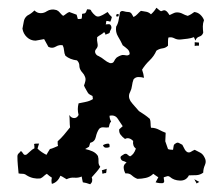

<svg xmlns="http://www.w3.org/2000/svg" viewBox="-20 -471 577 496"><path d="M370 -434Q379 -442 384 -451Q387 -449 389.5 -446.5Q392 -444 396 -442Q399 -443 401.5 -444Q404 -445 407 -444Q411 -442 413.5 -438.5Q416 -435 418 -432Q423 -434 427.5 -436.5Q432 -439 437 -439Q445 -439 451.5 -435.5Q458 -432 465 -430Q470 -432 474 -434.5Q478 -437 482 -440Q491 -439 497.5 -433Q504 -427 507 -419Q504 -411 504 -403Q504 -395 505 -387Q503 -379 495 -376.5Q487 -374 485 -366Q484 -368 483 -370.5Q482 -373 481 -375Q473 -372 464.5 -371Q456 -370 447 -369Q438 -368 430.5 -372Q423 -376 415 -374Q414 -369 414 -363.5Q414 -358 414 -353Q408 -347 399.5 -346Q391 -345 384 -340Q378 -326 366.5 -315Q355 -304 347 -291Q351 -280 352 -270Q345 -272 337.5 -272Q330 -272 325 -266Q322 -258 321 -249.5Q320 -241 316 -233Q310 -222 317 -210Q322 -203 328 -196.5Q334 -190 339 -184Q347 -179 353.5 -174.5Q360 -170 367 -164Q369 -159 369 -152.5Q369 -146 370 -141Q381 -141 390.5 -136Q400 -131 408 -128Q408 -123 407.5 -117Q407 -111 407 -106Q409 -101 410.5 -96Q412 -91 414 -86Q418 -84 427 -84Q428 -89 428.5 -93.5Q429 -98 433 -100Q438 -104 442.5 -101.5Q447 -99 451 -97Q454 -92 456.5 -86.5Q459 -81 464 -78Q469 -76 473.5 -79Q478 -82 483 -84Q491 -80 497.5 -76.5Q504 -73 508 -65Q514 -55 509.5 -45Q505 -35 505 -25Q497 -19 487.5 -18.5Q478 -18 468 -18Q461 -4 445 -4.5Q429 -5 419 -14Q415 -17 411 -15.5Q407 -14 403 -13Q403 -9 404 -4.5Q405 0 401 2Q392 3 382 0Q384 -3 385.5 -6.5Q387 -10 389 -13Q386 -15 383 -17Q380 -19 376 -22Q368 -14 357 -11.5Q346 -9 335 -9Q327 -12 320.5 -18Q314 -24 304 -23Q300 -30 299.5 -38Q299 -46 307 -51Q303 -54 298.5 -55Q294 -56 292 -61Q290 -66 294 -68.5Q298 -71 301 -73Q306 -75 309 -72Q312 -69 316 -67Q326 -72 331 -87Q322 -94 324 -107Q319 -112 313.5 -113.5Q308 -115 303 -112Q296 -117 291.5 -123Q287 -129 288 -137Q290 -139 292.5 -141Q295 -143 297 -145Q291 -154 284 -164.5Q277 -175 263 -172Q263 -164 267 -157Q264 -154 263 -150Q262 -146 261 -142Q255 -141 248 -142Q241 -143 236 -138Q230 -129 227.5 -117Q225 -105 213 -102Q212 -98 210 -92Q204 -88 200 -86Q210 -84 219 -80Q228 -76 233 -68Q235 -61 234.5 -53.5Q234 -46 239 -40Q234 -32 228.5 -26Q223 -20 217 -13Q221 -2 213 5Q202 1 194 0Q193 -3 192.5 -7Q192 -11 191 -15Q182 -11 172 -12Q162 -13 152 -8Q148 -10 144.5 -12.5Q141 -15 136 -17Q129 0 114 4Q112 -4 114 -12Q111 -14 107.5 -16.5Q104 -19 101 -22Q96 -19 92.5 -15.5Q89 -12 84 -10Q75 -9 66 -11Q57 -13 49 -18Q44 -22 38.5 -22Q33 -22 28 -23Q27 -34 26 -45Q25 -56 25 -67Q25 -72 28.5 -75Q32 -78 34 -81Q37 -79 40 -74Q43 -69 49 -72Q54 -76 58.5 -80.5Q63 -85 69 -88Q69 -95 68 -99Q70 -100 74.5 -100Q79 -100 81 -100Q79 -95 77 -87Q82 -82 88 -78Q94 -74 100 -71Q102 -75 104 -78Q106 -81 109 -86Q114 -87 119.5 -89.5Q125 -92 130 -94Q129 -97 129 -100.5Q129 -104 129 -106Q138 -114 145.5 -123Q153 -132 161 -142Q160 -150 160 -158Q160 -166 159 -174Q164 -166 171.5 -166Q179 -166 183 -174Q181 -182 181 -189Q181 -196 183 -204Q193 -206 202.5 -208Q212 -210 220 -215Q220 -217 219.5 -219Q219 -221 219 -223Q215 -225 211.5 -227Q208 -229 206 -233Q204 -237 201.5 -241Q199 -245 197 -250Q199 -255 200.5 -261.5Q202 -268 199 -274Q197 -279 194.5 -281.5Q192 -284 190 -287Q185 -294 185 -301.5Q185 -309 179 -315Q161 -317 149 -327Q146 -333 145.5 -340.5Q145 -348 142 -354Q133 -356 124 -350.5Q115 -345 105 -350Q102 -355 99.5 -360Q97 -365 94 -370Q88 -369 83 -368Q78 -367 72 -366Q59 -366 49.5 -375Q40 -384 38 -397Q40 -406 41.5 -415.5Q43 -425 51 -431Q61 -436 69 -444Q76 -437 85 -437Q94 -437 101 -442Q112 -449 126 -445Q131 -443 134.5 -438.5Q138 -434 143 -430Q147 -432 150.5 -435Q154 -438 159 -440Q164 -438 168.5 -436.5Q173 -435 178 -433Q179 -430 179.5 -427.5Q180 -425 181 -422Q183 -422 186 -422Q189 -422 191 -423Q192 -427 192 -435Q194 -436 196.5 -436Q199 -436 201 -438Q203 -441 205 -447Q208 -447 211.5 -446.5Q215 -446 216 -442Q220 -436 226 -431Q232 -426 240 -430Q245 -432 249 -434.5Q253 -437 258 -440Q263 -432 269 -427Q267 -419 265 -415Q259 -417 255 -417Q254 -415 254 -412.5Q254 -410 253 -408Q256 -408 260.5 -408.5Q265 -409 267 -404Q269 -399 266.5 -395Q264 -391 263 -386Q260 -384 257.5 -383.5Q255 -383 253 -381Q252 -383 251.5 -384.5Q251 -386 249 -388Q245 -384 240.5 -381.5Q236 -379 231 -375Q230 -367 232 -358.5Q234 -350 228 -344Q224 -339 226.5 -333.5Q229 -328 235 -326Q243 -322 249.5 -316.5Q256 -311 264 -308Q272 -307 274.5 -312.5Q277 -318 281 -322Q288 -327 296 -329Q301 -329 306 -328Q311 -327 315 -331Q315 -339 309.5 -344Q304 -349 297 -354Q292 -365 285 -376.5Q278 -388 280 -402Q285 -410 286.5 -419.5Q288 -429 290 -439Q293 -444 299.5 -442Q306 -440 311 -440Q317 -440 320 -435.5Q323 -431 325 -427Q331 -430 335 -434.5Q339 -439 344 -443Q352 -442 358.5 -440.5Q365 -439 370 -434ZM281 -434Q289 -437 286 -429Q278 -426 281 -434ZM483 -362Q485 -362 488.5 -361.5Q492 -361 494 -361V-353Q492 -353 488.5 -353Q485 -353 483 -352ZM246 -96Q253 -100 260 -100Q263 -99 263 -96Q263 -93 263 -91Q258 -89 253 -89.5Q248 -90 246 -96ZM243 -31Q246 -32 249.5 -33Q253 -34 256 -35Q255 -33 255 -30Q255 -27 254 -24Q249 -24 245 -22Q244 -24 244 -26.5Q244 -29 243 -31ZM482 -8Q485 -6 488.5 -4.5Q492 -3 495 -1Q493 0 491 1Q489 2 488 3Q486 0 485 -2.5Q484 -5 482 -8Z"/></svg>

Font: ErikasBuero
Style: Regular
Weight: 400
Designer: Peter Wiegel
Foundry: Peter Wiegel
Version: Version 1.006